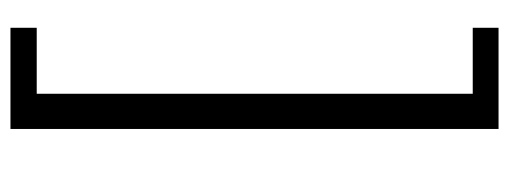

<svg xmlns="http://www.w3.org/2000/svg" viewBox="-332 -500 1001 378"><g transform="rotate(90 169.0 -310.5)"><path d="M34.2 169.9V118.2H164.1V-740.2H34.2V-791H233.4V169.9Z"/></g></svg>

Font: irohakakuC Regular
Style: Regular
Weight: 400
Designer: [Source Han Sans]
Ryoko NISHIZUKA Ë•øÂ°öÊ∂ºÂ≠ê (kana & ideographs); Paul D. Hunt (Latin, Greek & Cyrillic); Wenlong ZHAN
Version: Version 1.001.20160904